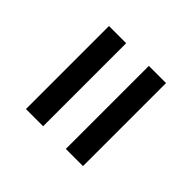

<svg xmlns="http://www.w3.org/2000/svg" viewBox="-42 -659 745 745"><g transform="rotate(-45 330.5 -286.5)"><path d="M102.5 -348.6V-442.9H558.1V-348.6ZM102.5 -129.9V-224.1H558.1V-129.9Z"/></g></svg>

Font: Inter 18pt Medium
Style: Regular
Weight: 500
Designer: Rasmus Andersson
Foundry: rsms
Version: Version 4.001;git-66647c0bb